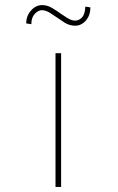

<svg xmlns="http://www.w3.org/2000/svg" viewBox="-20 -734 462 754"><path d="M198 0V-525H220V0ZM276 -633Q253 -633 234 -645Q215 -657 198 -669Q174 -686 163.5 -690Q153 -694 145 -694Q130 -694 116.5 -679.5Q103 -665 103 -639L83 -642Q83 -672 102 -693Q121 -714 145 -714Q166 -714 185 -702.5Q204 -691 222 -678Q229 -673 245 -663Q261 -653 275 -653Q290 -653 302 -665.5Q314 -678 315 -708L335 -705Q335 -683 326.5 -667Q318 -651 304.5 -642Q291 -633 276 -633Z"/></svg>

Font: Lexend Zetta Thin
Style: Regular
Weight: 250
Version: Version 1.007